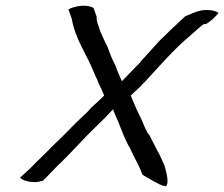

<svg xmlns="http://www.w3.org/2000/svg" viewBox="-20 -641 784 671"><path d="M219 -608 231 -575C243 -504 282 -453 307 -391C310 -382 315 -373 319 -364C326 -345 337 -326 344 -307C329 -292 315 -279 299 -265C290 -255 283 -246 274 -239C257 -223 240 -207 223 -189C202 -167 182 -149 160 -127C136 -101 111 -80 87 -54L50 -20C61 -8 99 2 131 -10L164 -44C175 -56 186 -67 197 -77C236 -115 273 -158 312 -195C333 -215 354 -236 375 -259C380 -244 387 -231 392 -218C397 -204 402 -195 407 -181C413 -164 421 -149 428 -134L434 -124C448 -91 466 -64 478 -30L520 -6C532 0 543 8 560 10C573 -3 559 -47 555 -62C546 -81 539 -100 528 -118C519 -135 511 -151 502 -169C499 -172 496 -175 495 -178C484 -197 477 -221 466 -241C455 -262 447 -284 437 -307C447 -317 458 -327 469 -337L479 -348C483 -352 488 -356 491 -360C540 -413 588 -469 643 -515L684 -551C689 -555 692 -557 697 -557H700C716 -566 732 -581 744 -596C735 -602 721 -606 704 -606H700C673 -606 650 -593 627 -584L589 -548C585 -545 581 -541 576 -536L536 -497C517 -476 499 -456 479 -434C473 -428 467 -418 460 -413C442 -395 423 -374 406 -357C401 -369 395 -381 390 -394L385 -407C384 -412 381 -416 379 -421C370 -437 364 -456 357 -474C348 -492 340 -510 331 -530L326 -545C323 -554 316 -569 318 -582L307 -613C285 -627 241 -621 219 -608Z"/></svg>

Font: SolarCharger
Style: 552
Weight: 400
Designer: Mew Too
Foundry: Cannot Into Space Fonts/KineticPlasma Fonts
Version: Version 1.100